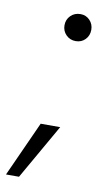

<svg xmlns="http://www.w3.org/2000/svg" viewBox="-115 -565 403 727"><g transform="rotate(10 86.0 -201.5)"><path d="M134 -421Q112 -421 97 -436Q82 -451 82 -473Q82 -495 97 -510Q112 -525 135 -525Q156 -525 170.5 -510Q185 -495 185 -473Q185 -451 170.5 -436Q156 -421 134 -421ZM-38 122 58 -90H133L12 122Z"/></g></svg>

Font: DM Sans 12pt Light
Style: Italic
Weight: 300
Italic angle: -10°
Version: Version 4.004;gftools[0.9.30]